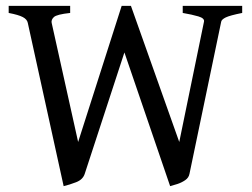

<svg xmlns="http://www.w3.org/2000/svg" viewBox="-20 -614 852 648"><path d="M797.4 -570.3Q755.9 -562 741.9 -555.2Q728 -548.3 726.6 -541L619.6 -27.8Q617.2 -14.2 605 -5.9Q592.8 2.4 578.4 7.1Q564 11.7 554.2 14.2L399.9 -437L266.1 -27.8Q259.8 -7.8 236.8 1Q213.9 9.8 194.8 14.2L73.7 -537.1Q71.3 -548.8 56.9 -556.4Q42.5 -564 9.3 -570.3V-594.2H216.8V-570.3Q171.4 -565.4 161.9 -556.4Q152.3 -547.4 154.3 -537.1L243.7 -134.8L390.6 -594.2H421.9L585 -134.8L668.5 -541Q670.9 -552.2 649.7 -558.6Q628.4 -564.9 596.7 -570.3V-594.2H797.4Z"/></svg>

Font: Namdhinggo
Style: Regular
Weight: 400
Designer: Victor Gaultney
Foundry: SIL International
Version: Version 3.001